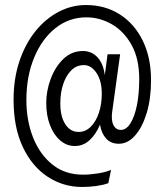

<svg xmlns="http://www.w3.org/2000/svg" viewBox="-20 -732 656 764"><path d="M307 12Q231.5 12 169.5 -28.8Q107.5 -69.5 70.8 -147Q34 -224.5 34 -335Q34 -418.5 57 -487.5Q80 -556.5 120.2 -606.8Q160.5 -657 212.5 -684.5Q264.5 -712 322 -712Q398.5 -712 457 -674.5Q515.5 -637 548.2 -569.8Q581 -502.5 581 -413Q581 -339.5 563.8 -282.5Q546.5 -225.5 517.5 -192.8Q488.5 -160 453 -160Q421 -160 402.2 -180.8Q383.5 -201.5 378 -236Q361.5 -197 336.2 -174Q311 -151 278 -151Q245.5 -151 219.8 -173Q194 -195 179 -233.8Q164 -272.5 164 -322Q164 -370.5 181.8 -418.2Q199.5 -466 232.2 -497.5Q265 -529 310 -529Q344.5 -529 367.8 -504.2Q391 -479.5 397 -433L408 -516H458L426 -284Q425.5 -279.5 425.2 -274.8Q425 -270 425 -266Q425 -242 434.8 -228.5Q444.5 -215 461 -215Q482.5 -215 499 -241.2Q515.5 -267.5 524.8 -313.2Q534 -359 534 -417Q534 -498.5 503.5 -553.2Q473 -608 425 -635.5Q377 -663 324 -663Q254.5 -663 200.5 -620Q146.5 -577 115.8 -502.5Q85 -428 85 -334Q85 -252 111.8 -184.5Q138.5 -117 188.8 -77Q239 -37 310 -37Q338.5 -37 369.8 -42Q401 -47 422 -56L411 -3Q389.5 4.5 362.5 8.2Q335.5 12 307 12ZM293 -207Q320.5 -207 341.2 -227.8Q362 -248.5 373.5 -283Q385 -317.5 385 -359Q385 -411 363.8 -442Q342.5 -473 314 -473Q284.5 -473 263.5 -452Q242.5 -431 231.2 -396.5Q220 -362 220 -321Q220 -268.5 239.8 -237.8Q259.5 -207 293 -207Z"/></svg>

Font: Overpass Mono Light
Style: Regular
Weight: 300
Monospace: yes
Designer: Delve Withrington, Dave Bailey
Foundry: Delve Fonts LLC
Version: Version 4.000